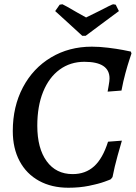

<svg xmlns="http://www.w3.org/2000/svg" viewBox="-20 -869 638 901"><path d="M40 -254Q40 -369 87.5 -459Q135 -549 219.5 -599.5Q304 -650 411 -650Q447 -650 487.5 -645Q528 -640 557 -634.5Q586 -629 594 -627L597 -618Q595 -612 587 -588Q579 -564 568.5 -525.5Q558 -487 550 -444L485 -439Q486 -446 490 -467.5Q494 -489 494 -501Q494 -579 376 -579Q310 -579 260 -542.5Q210 -506 182.5 -438.5Q155 -371 155 -279Q155 -173 199 -112.5Q243 -52 321 -52Q381 -52 421.5 -88.5Q462 -125 487 -204L552 -209Q547 -193 532 -139Q517 -85 508 -38L500 -28Q500 -27 471 -16.5Q442 -6 397.5 3Q353 12 301 12Q222 12 163 -20.5Q104 -53 72 -113Q40 -173 40 -254ZM382 -701H366Q348 -717 306.5 -755.5Q265 -794 239 -817L260 -847L273 -849Q283 -845 341 -811L384 -787L447 -818Q504 -848 511 -849L523 -847L538 -817Q506 -794 455 -755.5Q404 -717 382 -701Z"/></svg>

Font: Alegreya SC Medium
Style: Italic
Weight: 500
Italic angle: -7°
Designer: Juan Pablo del Peral
Foundry: Huerta Tipografica
Version: Version 2.007; ttfautohint (v1.6)